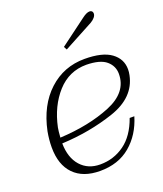

<svg xmlns="http://www.w3.org/2000/svg" viewBox="-128 -755 723 850"><g transform="rotate(-20 233.5 -330.0)"><path d="M242 -546 234 -561 359 -654Q380 -670 394 -670Q401 -670 405 -666Q409 -662 409 -655Q409 -646 401.5 -637Q394 -628 382 -621ZM81 -162Q82 -94 116.5 -55.5Q151 -17 208 -17Q272 -17 322.5 -53.5Q373 -90 400 -166H422Q398 -86 341 -38Q284 10 198 10Q118 10 74.5 -34.5Q31 -79 31 -161Q31 -197 38 -235Q62 -350 132.5 -415Q203 -480 301 -480Q385 -480 426 -450Q467 -420 467 -371Q467 -358 464 -344Q444 -246 328 -207Q212 -168 81 -162ZM422 -366Q422 -403 393.5 -427.5Q365 -452 300 -453Q218 -453 162.5 -391.5Q107 -330 87 -235Q84 -219 82 -189Q219 -196 320.5 -237.5Q422 -279 422 -366Z"/></g></svg>

Font: Taviraj ExtraLight
Style: Italic
Weight: 275
Italic angle: -12°
Designer: Katatrad Team
Foundry: CadsonDemak
Version: Version 1.001